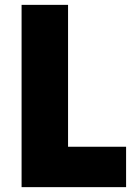

<svg xmlns="http://www.w3.org/2000/svg" viewBox="-20 -770 539 790"><path d="M260 -166.2H498.8V0H68.8V-750H260Z"/></svg>

Font: Now Black
Style: Regular
Weight: 900
Designer: Alfredo Marco Pradil
Foundry: Alfredo Marco Pradil
Version: Version 1.002;PS 001.002;hotconv 1.0.88;makeotf.lib2.5.64775